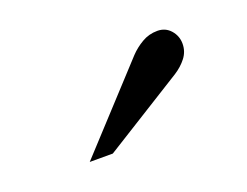

<svg xmlns="http://www.w3.org/2000/svg" viewBox="-44 -699 398 309"><g transform="rotate(-20 155.0 -544.5)"><path d="M272.9 -591.3Q272.9 -578.1 264.9 -567.6Q256.8 -557.1 244.6 -549.3L106.9 -463.4H67.4L193.8 -600.6Q203.1 -610.4 215.1 -617.4Q227.1 -624.5 241.7 -624.5Q255.4 -624.5 264.2 -614.5Q272.9 -604.5 272.9 -591.3Z"/></g></svg>

Font: Scheherazade New Medium
Style: Regular
Weight: 500
Designer: SIL International
Foundry: SIL International
Version: Version 4.000